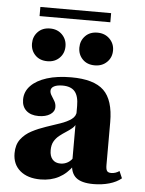

<svg xmlns="http://www.w3.org/2000/svg" viewBox="-52 -757 611 811"><g transform="rotate(5 253.0 -352.0)"><path d="M277.4 -209.7V-311.3Q277.4 -353.2 260.9 -372.6Q244.4 -391.9 208.9 -391.9Q186.3 -391.9 173 -385.1Q159.7 -378.2 159.7 -365.3Q159.7 -355.6 166.5 -345.2Q173.4 -334.7 179.8 -323.4Q186.3 -312.1 186.3 -298.4Q186.3 -279 167.3 -266.9Q148.4 -254.8 118.5 -254.8Q85.5 -254.8 66.5 -271.8Q47.6 -288.7 47.6 -318.5Q47.6 -352.4 71.8 -377.4Q96 -402.4 139.5 -416.1Q183.1 -429.8 242.7 -429.8Q338.7 -429.8 380.6 -389.5Q422.6 -349.2 422.6 -255.6V-209.7ZM150 11.3Q95.2 11.3 63.3 -15.7Q31.5 -42.7 31.5 -89.5Q31.5 -125.8 49.2 -149.2Q66.9 -172.6 94.8 -187.1Q122.6 -201.6 154 -212.1Q185.5 -222.6 213.7 -232.3Q241.9 -241.9 260.1 -255.2Q278.2 -268.5 278.2 -289.5L282.3 -242.7Q278.2 -227.4 266.5 -217.3Q254.8 -207.3 240.7 -198.4Q226.6 -189.5 212.9 -178.6Q199.2 -167.7 190.7 -152.8Q182.3 -137.9 182.3 -115.3Q182.3 -90.3 194.4 -76.6Q206.5 -62.9 228.2 -62.9Q245.2 -62.9 259.7 -71.4Q274.2 -79.8 284.7 -98.4L286.3 -60.5Q261.3 -24.2 227.4 -6.5Q193.5 11.3 150 11.3ZM422.6 -74.2Q422.6 -55.6 427.4 -48.8Q432.3 -41.9 445.2 -41.9Q454.8 -41.9 463.3 -44.8Q471.8 -47.6 479.8 -53.2L492.7 -23.4Q472.6 -6.5 441.5 2.4Q410.5 11.3 374.2 11.3Q323.4 11.3 300.4 -8.1Q277.4 -27.4 277.4 -70.2V-209.7H422.6ZM336.3 -488.7Q304 -488.7 284.7 -508.5Q265.3 -528.2 265.3 -558.1Q265.3 -587.1 284.7 -607.3Q304 -627.4 336.3 -627.4Q367.7 -627.4 387.9 -607.3Q408.1 -587.1 408.1 -558.1Q408.1 -528.2 387.9 -508.5Q367.7 -488.7 336.3 -488.7ZM135.5 -488.7Q103.2 -488.7 83.9 -508.5Q64.5 -528.2 64.5 -558.1Q64.5 -587.1 83.9 -607.3Q103.2 -627.4 135.5 -627.4Q166.9 -627.4 186.7 -607.3Q206.5 -587.1 206.5 -558.1Q206.5 -528.2 186.7 -508.5Q166.9 -488.7 135.5 -488.7ZM86.3 -675.8V-714.5H386.3V-675.8Z"/></g></svg>

Font: Playfair 9pt Black
Style: Regular
Weight: 900
Designer: Claus Eggers Sørensen
Foundry: Claus Eggers Sørensen
Version: Version 2.203